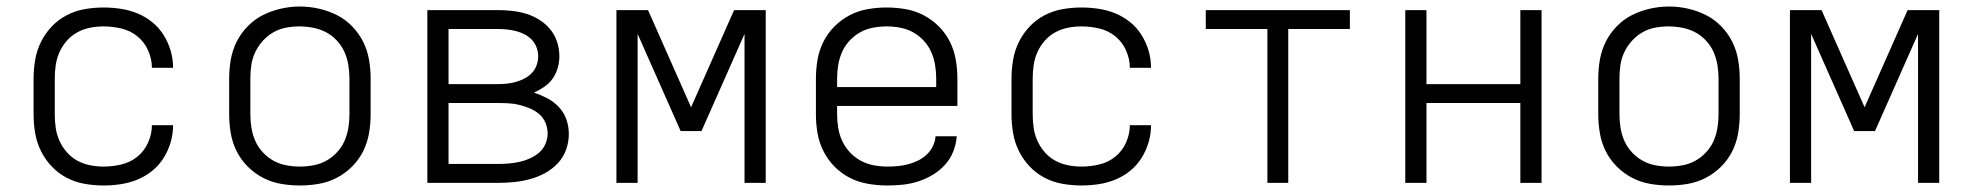

<svg xmlns="http://www.w3.org/2000/svg" viewBox="-20 -561 6040 589"><path d="M298 8Q269 8 240 3Q211 -2 185 -15.5Q159 -29 139 -50Q119 -71 106 -97Q93 -123 88 -152Q83 -181 83 -210V-320Q83 -349 88 -378Q93 -407 106 -433Q119 -459 139 -480Q159 -501 185 -514.5Q211 -528 240 -533Q269 -538 298 -538Q324 -538 350.5 -534Q377 -530 401.5 -520Q426 -510 447 -493Q468 -476 482 -453.5Q496 -431 503.5 -405.5Q511 -380 511 -353Q511 -353 511 -353Q511 -353 511 -353H446Q446 -353 446 -353Q446 -353 446 -353Q446 -380 434.5 -406Q423 -432 401.5 -449.5Q380 -467 352.5 -473.5Q325 -480 298 -480Q277 -480 256.5 -476Q236 -472 217.5 -462Q199 -452 185 -436Q171 -420 162.5 -401Q154 -382 151 -361.5Q148 -341 148 -320V-210Q148 -189 151 -168.5Q154 -148 162.5 -129Q171 -110 185 -94Q199 -78 217.5 -68Q236 -58 256.5 -54Q277 -50 298 -50Q325 -50 352.5 -56.5Q380 -63 401.5 -80.5Q423 -98 434.5 -124Q446 -150 446 -177Q446 -177 446 -177Q446 -177 446 -177H511Q511 -177 511 -177Q511 -177 511 -177Q511 -150 503.5 -124.5Q496 -99 482 -76.5Q468 -54 447 -37Q426 -20 401.5 -10Q377 0 350.5 4Q324 8 298 8Z M900 8Q871 8 842 3Q813 -2 787 -15.5Q761 -29 740 -50Q719 -71 706 -97Q693 -123 688 -152Q683 -181 683 -210V-320Q683 -349 688 -378Q693 -407 706 -433Q719 -459 740 -480.5Q761 -502 787 -515Q813 -528 842 -534.5Q871 -541 900 -541Q929 -541 958 -534.5Q987 -528 1013 -515Q1039 -502 1060 -480.5Q1081 -459 1094 -433Q1107 -407 1112 -378Q1117 -349 1117 -320V-210Q1117 -181 1112 -152Q1107 -123 1094 -97Q1081 -71 1060 -50Q1039 -29 1013 -15.5Q987 -2 958 3Q929 8 900 8ZM900 -50Q921 -50 942 -54Q963 -58 981 -68Q999 -78 1013.5 -93.5Q1028 -109 1036.5 -128Q1045 -147 1048.5 -168Q1052 -189 1052 -210V-320Q1052 -341 1048.5 -362Q1045 -383 1036.5 -402Q1028 -421 1013 -437Q998 -453 979.5 -462.5Q961 -472 940 -476Q919 -480 898 -480Q877 -480 856.5 -476Q836 -472 818 -461.5Q800 -451 786 -435.5Q772 -420 763 -401Q754 -382 751 -361.5Q748 -341 748 -320V-210Q748 -189 751.5 -168Q755 -147 763.5 -128Q772 -109 786.5 -93.5Q801 -78 819 -68Q837 -58 858 -54Q879 -50 900 -50Z M1291 0V-530H1508Q1530 -530 1552 -527.5Q1574 -525 1595 -518.5Q1616 -512 1635 -500Q1654 -488 1668 -471Q1682 -454 1689 -432.5Q1696 -411 1696 -389Q1696 -371 1691 -353Q1686 -335 1675.5 -320Q1665 -305 1649.5 -294.5Q1634 -284 1618 -277Q1639 -270 1659 -259.5Q1679 -249 1694.5 -232.5Q1710 -216 1717.5 -194.5Q1725 -173 1725 -150Q1725 -125 1716.5 -101.5Q1708 -78 1691 -60Q1674 -42 1652 -30Q1630 -18 1606 -11.5Q1582 -5 1557.5 -2.5Q1533 0 1508 0ZM1356 -303H1508Q1522 -303 1536 -304.5Q1550 -306 1563.5 -310Q1577 -314 1589.5 -320.5Q1602 -327 1611.5 -337Q1621 -347 1626 -360.5Q1631 -374 1631 -388Q1631 -402 1626 -415.5Q1621 -429 1611.5 -439Q1602 -449 1589.5 -455.5Q1577 -462 1563.5 -465.5Q1550 -469 1536 -470.5Q1522 -472 1508 -472H1356ZM1508 -58Q1525 -58 1541.5 -59.5Q1558 -61 1574 -64.5Q1590 -68 1605.5 -75Q1621 -82 1633.5 -92.5Q1646 -103 1653 -119Q1660 -135 1660 -151Q1660 -168 1653.5 -184Q1647 -200 1634 -211Q1621 -222 1605.5 -228.5Q1590 -235 1574 -239Q1558 -243 1541.5 -244Q1525 -245 1508 -245H1356V-58Z M1871 0V-530H1968L2100 -232L2232 -530H2329V0H2264V-457L2132 -159H2068L1936 -457V0Z M2702 8Q2673 8 2643.5 3Q2614 -2 2588 -15Q2562 -28 2541 -49Q2520 -70 2506.5 -96.5Q2493 -123 2488 -152Q2483 -181 2483 -210V-320Q2483 -349 2488 -378Q2493 -407 2506 -433Q2519 -459 2540 -480Q2561 -501 2587 -514.5Q2613 -528 2642 -533Q2671 -538 2700 -538Q2729 -538 2758 -533Q2787 -528 2813 -514.5Q2839 -501 2860 -480Q2881 -459 2894 -433Q2907 -407 2912 -378Q2917 -349 2917 -320V-236H2548V-210Q2548 -189 2551.5 -168Q2555 -147 2564 -128Q2573 -109 2587.5 -93.5Q2602 -78 2620.5 -68Q2639 -58 2660 -54Q2681 -50 2702 -50Q2718 -50 2734 -51.5Q2750 -53 2765.5 -57Q2781 -61 2795.5 -68Q2810 -75 2822 -86Q2834 -97 2841.5 -112Q2849 -127 2850 -143H2915Q2913 -118 2904 -95.5Q2895 -73 2878.5 -55Q2862 -37 2841 -24.5Q2820 -12 2797 -4.5Q2774 3 2750 5.5Q2726 8 2702 8ZM2548 -294H2852V-320Q2852 -341 2848.5 -362Q2845 -383 2836.5 -402Q2828 -421 2813.5 -436.5Q2799 -452 2781 -462Q2763 -472 2742 -476Q2721 -480 2700 -480Q2679 -480 2658 -476Q2637 -472 2619 -462Q2601 -452 2586.5 -436.5Q2572 -421 2563.5 -402Q2555 -383 2551.5 -362Q2548 -341 2548 -320Z M3298 8Q3269 8 3240 3Q3211 -2 3185 -15.5Q3159 -29 3139 -50Q3119 -71 3106 -97Q3093 -123 3088 -152Q3083 -181 3083 -210V-320Q3083 -349 3088 -378Q3093 -407 3106 -433Q3119 -459 3139 -480Q3159 -501 3185 -514.5Q3211 -528 3240 -533Q3269 -538 3298 -538Q3324 -538 3350.5 -534Q3377 -530 3401.5 -520Q3426 -510 3447 -493Q3468 -476 3482 -453.5Q3496 -431 3503.5 -405.5Q3511 -380 3511 -353Q3511 -353 3511 -353Q3511 -353 3511 -353H3446Q3446 -353 3446 -353Q3446 -353 3446 -353Q3446 -380 3434.5 -406Q3423 -432 3401.5 -449.5Q3380 -467 3352.5 -473.5Q3325 -480 3298 -480Q3277 -480 3256.5 -476Q3236 -472 3217.5 -462Q3199 -452 3185 -436Q3171 -420 3162.5 -401Q3154 -382 3151 -361.5Q3148 -341 3148 -320V-210Q3148 -189 3151 -168.5Q3154 -148 3162.5 -129Q3171 -110 3185 -94Q3199 -78 3217.5 -68Q3236 -58 3256.5 -54Q3277 -50 3298 -50Q3325 -50 3352.5 -56.5Q3380 -63 3401.5 -80.5Q3423 -98 3434.5 -124Q3446 -150 3446 -177Q3446 -177 3446 -177Q3446 -177 3446 -177H3511Q3511 -177 3511 -177Q3511 -177 3511 -177Q3511 -150 3503.5 -124.5Q3496 -99 3482 -76.5Q3468 -54 3447 -37Q3426 -20 3401.5 -10Q3377 0 3350.5 4Q3324 8 3298 8Z M3868 0V-472H3679V-530H4121V-472H3932V0Z M4291 0V-530H4356V-303H4644V-530H4709V0H4644V-245H4356V0Z M5100 8Q5071 8 5042 3Q5013 -2 4987 -15.5Q4961 -29 4940 -50Q4919 -71 4906 -97Q4893 -123 4888 -152Q4883 -181 4883 -210V-320Q4883 -349 4888 -378Q4893 -407 4906 -433Q4919 -459 4940 -480.5Q4961 -502 4987 -515Q5013 -528 5042 -534.5Q5071 -541 5100 -541Q5129 -541 5158 -534.5Q5187 -528 5213 -515Q5239 -502 5260 -480.5Q5281 -459 5294 -433Q5307 -407 5312 -378Q5317 -349 5317 -320V-210Q5317 -181 5312 -152Q5307 -123 5294 -97Q5281 -71 5260 -50Q5239 -29 5213 -15.5Q5187 -2 5158 3Q5129 8 5100 8ZM5100 -50Q5121 -50 5142 -54Q5163 -58 5181 -68Q5199 -78 5213.5 -93.5Q5228 -109 5236.5 -128Q5245 -147 5248.5 -168Q5252 -189 5252 -210V-320Q5252 -341 5248.5 -362Q5245 -383 5236.5 -402Q5228 -421 5213 -437Q5198 -453 5179.5 -462.5Q5161 -472 5140 -476Q5119 -480 5098 -480Q5077 -480 5056.5 -476Q5036 -472 5018 -461.5Q5000 -451 4986 -435.5Q4972 -420 4963 -401Q4954 -382 4951 -361.5Q4948 -341 4948 -320V-210Q4948 -189 4951.5 -168Q4955 -147 4963.5 -128Q4972 -109 4986.5 -93.5Q5001 -78 5019 -68Q5037 -58 5058 -54Q5079 -50 5100 -50Z M5471 0V-530H5568L5700 -232L5832 -530H5929V0H5864V-457L5732 -159H5668L5536 -457V0Z"/></svg>

Font: Iosevka Curly Light Extended
Style: Regular
Weight: 300
Width: 7
Monospace: yes
Designer: Belleve Invis
Foundry: Belleve Invis
Version: Version 11.1.0; ttfautohint (v1.8.3)